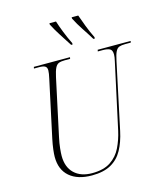

<svg xmlns="http://www.w3.org/2000/svg" viewBox="-136 -1047 1000 1159"><g transform="rotate(-15 364.5 -467.0)"><path d="M294 10Q205 10 155 -33Q105 -76 105 -156Q105 -174 108.5 -203Q112 -232 119 -265L195 -619Q203 -654 203 -671Q203 -690 191.5 -697Q180 -704 155 -704H122L124 -714H350L348 -704H313Q291 -704 277 -698.5Q263 -693 254 -674.5Q245 -656 237 -619L161 -265Q153 -228 150 -198Q147 -168 147 -151Q147 -81 187.5 -42Q228 -3 299 -3Q371 -3 414.5 -32Q458 -61 481 -108.5Q504 -156 516 -210L605 -620Q611 -646 611 -661Q611 -689 595.5 -696.5Q580 -704 553 -704H521L523 -714H729L727 -704H692Q669 -704 655 -699Q641 -694 632 -676Q623 -658 615 -619L527 -205Q513 -139 486.5 -90.5Q460 -42 413.5 -16Q367 10 294 10ZM376 -784Q350 -825 327 -860Q304 -895 283 -936V-944H324Q333 -915 349.5 -873Q366 -831 385 -793V-784ZM515 -784Q490 -825 466.5 -860Q443 -895 422 -936V-944H463Q473 -915 489 -873Q505 -831 524 -793V-784Z"/></g></svg>

Font: Noto Serif Display SemiCondensed ExtraLight
Style: Italic
Weight: 200
Width: 4
Italic angle: -12°
Designer: Monotype Design Team
Foundry: Monotype Imaging Inc.
Version: Version 2.009